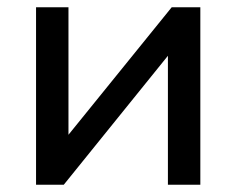

<svg xmlns="http://www.w3.org/2000/svg" viewBox="-20 -510 652 530"><path d="M79.5 0V-490H169V-138L454 -490H533V0H443.5V-356L156 0Z"/></svg>

Font: Geologica Light
Style: Regular
Weight: 300
Designer: Sindre Bremnes, Frode Helland
Foundry: Monokrom Skriftforlag AS
Version: Version 1.010; ttfautohint (v1.8.4.7-5d5b);gftools[0.9.28]